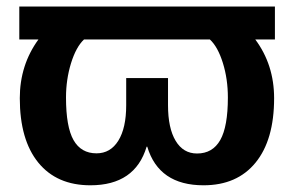

<svg xmlns="http://www.w3.org/2000/svg" viewBox="-20 -548 885 578"><path d="M38.1 -528.3H807.6V-429.2H748.5Q805.2 -353 805.2 -252.4Q805.2 -127 749.5 -58.6Q693.8 9.8 592.8 9.8Q458 9.8 423.3 -106.4H421.4Q386.7 9.8 252 9.8Q150.9 9.8 95.2 -58.6Q39.6 -127 39.6 -252.4Q39.6 -352.1 95.7 -429.2H38.1ZM666 -254.4Q666 -310.1 650.9 -358.6Q635.7 -407.2 611.8 -429.2H232.9Q209 -406.7 193.8 -357.7Q178.7 -308.6 178.7 -254.4Q178.7 -166 201.4 -126.2Q224.1 -86.4 270.5 -86.4Q312.5 -86.4 336.2 -124.5Q359.9 -162.6 359.9 -231.4V-313H485.8V-231.4Q485.8 -162.1 508.8 -124Q531.7 -85.9 573.2 -85.9Q620.1 -85.9 643.1 -126.5Q666 -167 666 -254.4Z"/></svg>

Font: Liberation Sans
Style: Bold
Weight: 700
Designer: Steve Matteson
Foundry: Ascender Corporation
Version: Version 2.1.5